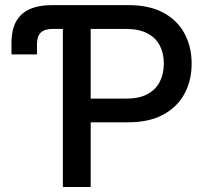

<svg xmlns="http://www.w3.org/2000/svg" viewBox="-20 -748 831 768"><path d="M25.9 -530.3V-577.1Q25.9 -652.8 66.2 -690.2Q106.4 -727.5 188.5 -727.5H231.9V-632.3H190.4Q158.2 -632.3 143.1 -617.7Q127.9 -603 127.9 -571.8V-530.3ZM231.4 0V-727.5H494.1Q577.1 -727.5 633.3 -697.3Q689.5 -667 718 -614Q746.6 -561 746.6 -493.7Q746.6 -425.8 717.8 -372.8Q689 -319.8 632.6 -289.3Q576.2 -258.8 492.7 -258.8H307.6V-353.5H483.9Q536.1 -353.5 569.6 -371.3Q603 -389.2 619.1 -420.9Q635.3 -452.6 635.3 -493.7Q635.3 -534.7 619.1 -565.9Q603 -597.2 569.3 -614.7Q535.6 -632.3 483.4 -632.3H342.8V0Z"/></svg>

Font: Inter 18pt Medium
Style: Regular
Weight: 500
Designer: Rasmus Andersson
Foundry: rsms
Version: Version 4.001;git-66647c0bb